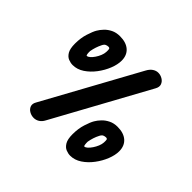

<svg xmlns="http://www.w3.org/2000/svg" viewBox="-188 -1112 1372 1372"><g transform="rotate(45 498.0 -425.5)"><path d="M760 -766 367 -48.5Q354.5 -24.5 335 -12.2Q315.5 0 293.5 0Q269.5 0 248.8 -12Q228 -24 220.5 -44.5Q213 -65 227.5 -90L619 -804Q633.5 -831.5 653.5 -845Q673.5 -858.5 695 -858.5Q718 -858.5 738.5 -846.2Q759 -834 766.8 -813Q774.5 -792 760 -766ZM126.5 -584.5Q126.5 -641 141.5 -688.2Q156.5 -735.5 170 -758Q182 -779 202.2 -800.2Q222.5 -821.5 251 -835.5Q279.5 -849.5 317 -849.5Q379.5 -849.5 414.2 -819Q449 -788.5 449 -734Q449 -695 430.8 -648.8Q412.5 -602.5 380.8 -560.2Q349 -518 308.5 -491Q268 -464 223 -464Q202 -464 179.8 -472.8Q157.5 -481.5 142 -507.2Q126.5 -533 126.5 -584.5ZM241 -624Q240 -610.5 241.8 -596.2Q243.5 -582 248.5 -582Q259 -582 272 -593.5Q285 -605 297.2 -623Q309.5 -641 317.8 -661.5Q326 -682 327 -700Q328 -718 326.2 -728Q324.5 -738 312 -738Q300.5 -738 289.5 -733.2Q278.5 -728.5 270 -711.5Q259 -689.5 252 -668Q245 -646.5 241 -624ZM572 -114Q572 -171 587 -218Q602 -265 615.5 -287.5Q627.5 -308.5 647.8 -329.8Q668 -351 696.8 -365.2Q725.5 -379.5 762.5 -379.5Q825 -379.5 859.8 -348.8Q894.5 -318 894.5 -263.5Q894.5 -224.5 876.2 -178.2Q858 -132 826.2 -89.8Q794.5 -47.5 753.8 -20.5Q713 6.5 668.5 6.5Q648 6.5 625.5 -2.5Q603 -11.5 587.5 -37.5Q572 -63.5 572 -114ZM686.5 -153.5Q686 -140 687.8 -125.8Q689.5 -111.5 694 -111.5Q704 -111.5 717 -123.2Q730 -135 742.2 -153.2Q754.5 -171.5 763 -192Q771.5 -212.5 772.5 -230.5Q773.5 -249 771.8 -258.2Q770 -267.5 757.5 -267.5Q746.5 -267.5 735.2 -262.8Q724 -258 715.5 -241Q704.5 -220 697.5 -198.2Q690.5 -176.5 686.5 -153.5Z"/></g></svg>

Font: Edu QLD Hand
Style: Regular
Weight: 400
Designer: Tina and Corey Anderson, Eben Sorkin
Foundry: Sorkin Type Co.
Version: Version 2.000